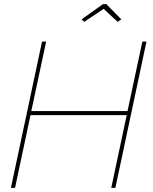

<svg xmlns="http://www.w3.org/2000/svg" viewBox="-20 -912 741 932"><path d="M184 -710H204L132 -373H599L671 -710H691L540 0H520L595 -353H128L53 0H33ZM376 -818 480 -892H496L569 -818L551 -806L483 -869L389 -806Z"/></svg>

Font: Raleway Thin Thin
Style: Italic
Weight: 250
Italic angle: -12°
Version: Version 4.026